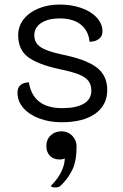

<svg xmlns="http://www.w3.org/2000/svg" viewBox="-20 -529 541 845"><path d="M57 -121Q57 -164 107 -167Q125 -53 254 -53Q315 -53 348.5 -72.5Q382 -92 382 -130Q382 -156 369 -173Q356 -190 325.5 -202Q295 -214 240 -225Q145 -246 102.5 -278.5Q60 -311 60 -374Q60 -413 83.5 -443.5Q107 -474 149 -491.5Q191 -509 243 -509Q293 -509 336 -494.5Q379 -480 405 -452.5Q431 -425 431 -390Q431 -370 416 -358Q401 -346 374 -345Q370 -393 336 -420.5Q302 -448 243 -448Q192 -448 161.5 -428Q131 -408 131 -374Q131 -340 159 -321.5Q187 -303 253 -289Q358 -268 405 -232.5Q452 -197 452 -133Q452 -66 399 -28.5Q346 9 251 9Q198 9 153.5 -7.5Q109 -24 83 -53.5Q57 -83 57 -121ZM265 168Q262 170 255.5 171.5Q249 173 243 173Q216 173 200 157Q184 141 184 113Q184 85 203 67Q222 49 250 49Q279 49 298 68.5Q317 88 317 116Q317 179 298.5 218Q280 257 245 290Q237 296 224 296Q209 296 203 290Q234 259 249.5 227.5Q265 196 265 168Z"/></svg>

Font: K2D Light
Style: Regular
Weight: 300
Designer: Katatrad Aksorn Co.,Ltd.
Foundry: Cadson Demak Co.,Ltd.
Version: Version 1.000; ttfautohint (v1.6)